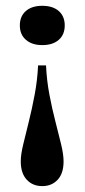

<svg xmlns="http://www.w3.org/2000/svg" viewBox="-20 -449 292 662"><path d="M125.8 192.7Q92.7 192.7 72.2 170.6Q51.6 148.4 51.6 107.3Q51.6 83.9 60.1 48.8Q68.5 13.7 79.4 -29.8Q90.3 -73.4 99.6 -123Q108.9 -172.6 111.3 -223.4H138.7Q141.1 -171.8 150.4 -122.6Q159.7 -73.4 171 -30.2Q182.3 12.9 190.7 48.4Q199.2 83.9 199.2 107.3Q199.2 149.2 178.6 171Q158.1 192.7 125.8 192.7ZM125.8 -293.5Q90.3 -293.5 69.4 -311.7Q48.4 -329.8 48.4 -361.3Q48.4 -392.7 69 -410.9Q89.5 -429 125.8 -429Q162.1 -429 182.7 -410.9Q203.2 -392.7 203.2 -361.3Q203.2 -329.8 182.7 -311.7Q162.1 -293.5 125.8 -293.5Z"/></svg>

Font: Playfair 5pt SemiExpanded Light ExtraBold
Style: Regular
Weight: 800
Version: Version 2.001;gftools[0.9.30]